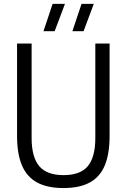

<svg xmlns="http://www.w3.org/2000/svg" viewBox="-20 -966 657 996"><path d="M309.5 9.5Q226 9.5 172.8 -19.2Q119.5 -48 94 -107.8Q68.5 -167.5 68.5 -260.5V-740H144V-251Q144 -151.5 183.2 -104.5Q222.5 -57.5 309.5 -57.5Q397 -57.5 435.8 -104.5Q474.5 -151.5 474.5 -251V-740H548.5V-260.5Q548.5 -167.5 523.5 -107.8Q498.5 -48 445.5 -19.2Q392.5 9.5 309.5 9.5ZM355.5 -804 403 -946H466.5L413.5 -804ZM205.5 -804 253 -946H317L263.5 -804Z"/></svg>

Font: Encode Sans SC Condensed
Style: Regular
Weight: 400
Width: 3
Designer: Multiple Designers
Foundry: Impallari Type
Version: Version 3.002